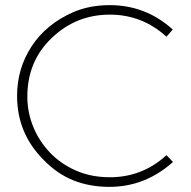

<svg xmlns="http://www.w3.org/2000/svg" viewBox="-20 -724 744 748"><path d="M406.5 4Q329.5 4 266.2 -21.2Q203 -46.5 150.5 -100.5Q46.5 -204 46.5 -350.5Q46.5 -456.5 103 -543.2Q159.5 -630 265 -676.5Q329 -704 407.5 -704Q548 -704 653 -609L628.5 -581Q534 -667 408 -667Q275.5 -667 180.5 -575Q86.5 -485 86.5 -347.5Q86.5 -287 109.2 -230.8Q132 -174.5 174.2 -130Q216.5 -85.5 275.8 -59.5Q335 -33.5 408 -33.5Q534.5 -33.5 628.5 -119.5L654 -93Q545.5 4 406.5 4Z"/></svg>

Font: Argentum Novus ExtraLight
Style: Regular
Weight: 250
Designer: Julieta Ulanovsky (font) & Cristiano Sobral (main changes)
Foundry: Julieta Ulanovsky (font) & Cristiano Sobral (main changes)
Version: Version 3.00;November 27, 2020;FontCreator 13.0.0.2655 64-bi